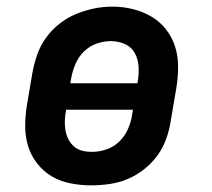

<svg xmlns="http://www.w3.org/2000/svg" viewBox="-20 -551 640 579"><path d="M255 8Q224 8 193 2Q162 -4 136.5 -19Q111 -34 92.5 -57.5Q74 -81 65 -109.5Q56 -138 56 -169.5Q56 -201 61 -233L78 -333Q83 -360 92.5 -387Q102 -414 119 -437.5Q136 -461 159.5 -479.5Q183 -498 210 -509Q237 -520 264 -525.5Q291 -531 319 -531Q351 -531 381 -523.5Q411 -516 436.5 -501Q462 -486 480.5 -462.5Q499 -439 508 -410.5Q517 -382 517 -350.5Q517 -319 512 -287L495 -187Q491 -160 481.5 -133Q472 -106 455 -82.5Q438 -59 414.5 -40.5Q391 -22 364.5 -11Q338 0 310 4Q282 8 255 8ZM192 -300H394L395 -303Q399 -326 398 -348.5Q397 -371 387 -390Q377 -409 357 -418Q337 -427 314 -427Q293 -427 271.5 -419.5Q250 -412 233.5 -396Q217 -380 208 -359Q199 -338 195 -317ZM257 -93Q279 -93 301 -100.5Q323 -108 339.5 -124Q356 -140 365.5 -161Q375 -182 378 -203L381 -220H179V-217Q176 -202 175.5 -187Q175 -172 177.5 -157.5Q180 -143 186.5 -130.5Q193 -118 203.5 -109Q214 -100 228 -96.5Q242 -93 257 -93Z"/></svg>

Font: Iosevka Etoile Oblique
Style: Bold
Weight: 700
Italic angle: -9°
Designer: Belleve Invis
Foundry: Belleve Invis
Version: Version 15.5.2; ttfautohint (v1.8.4)